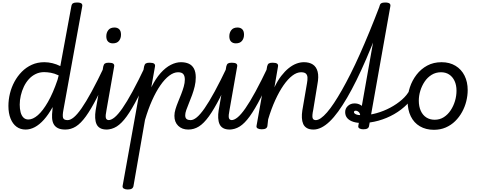

<svg xmlns="http://www.w3.org/2000/svg" viewBox="-20 -1014 3796 1528"><path d="M184 17Q142 17 111.5 -5.5Q81 -28 64 -70.5Q47 -113 47 -171Q47 -220 59 -269.5Q71 -319 95 -363.5Q119 -408 153.5 -443Q188 -478 233 -498.5Q278 -519 333 -519Q365 -519 397.5 -511Q430 -503 460 -488L548 -965Q551 -982 561 -988Q571 -994 592 -994Q619 -994 628.5 -986Q638 -978 634 -961L485 -141Q476 -94 482 -76Q488 -58 518 -58Q527 -58 531.5 -46.5Q536 -35 534.5 -20.5Q533 -6 524.5 5.5Q516 17 500 17Q462 17 439.5 5Q417 -7 406.5 -27.5Q396 -48 394.5 -75.5Q393 -103 397 -135L399 -162Q365 -101 329.5 -61.5Q294 -22 257.5 -2.5Q221 17 184 17ZM206 -63Q242 -63 281.5 -97.5Q321 -132 361.5 -202.5Q402 -273 438 -379L447 -414Q413 -430 384 -435Q355 -440 331 -440Q295 -440 264 -425Q233 -410 209.5 -384Q186 -358 170 -324.5Q154 -291 145.5 -254Q137 -217 137 -181Q137 -148 144 -121Q151 -94 166.5 -78.5Q182 -63 206 -63Z M500 17Q486 17 479 5.5Q472 -6 473.5 -20.5Q475 -35 486 -46.5Q497 -58 518 -58Q540 -58 567 -80Q594 -102 629 -152Q664 -202 709.5 -285.5Q755 -369 814 -493Q821 -506 835 -506Q849 -506 859 -496.5Q869 -487 863 -474Q801 -333 752.5 -238.5Q704 -144 663.5 -88Q623 -32 584 -7.5Q545 17 500 17Z M830 17Q797 17 777 5.5Q757 -6 748 -26.5Q739 -47 737.5 -75Q736 -103 741 -135L802 -486Q806 -503 815.5 -509Q825 -515 845 -515Q872 -515 882 -507Q892 -499 888 -482L828 -141Q818 -93 822.5 -75.5Q827 -58 848 -58Q862 -58 869 -46.5Q876 -35 874.5 -20.5Q873 -6 862 5.5Q851 17 830 17ZM878 -669Q854 -669 840 -683Q826 -697 826 -725Q826 -754 842 -774.5Q858 -795 891 -795Q915 -795 929 -781Q943 -767 943 -738Q943 -709 927 -689Q911 -669 878 -669Z M825 17Q811 17 804 5.5Q797 -6 798.5 -20.5Q800 -35 811 -46.5Q822 -58 843 -58Q865 -58 892 -80Q919 -102 954 -152Q989 -202 1034.5 -285.5Q1080 -369 1139 -493Q1146 -506 1160 -506Q1174 -506 1184 -496.5Q1194 -487 1188 -474Q1126 -333 1077.5 -238.5Q1029 -144 988.5 -88Q948 -32 909 -7.5Q870 17 825 17Z M996 494Q978 494 965.5 487Q953 480 956 464L1127 -486Q1131 -503 1140.5 -509Q1150 -515 1170 -515Q1197 -515 1207 -507Q1217 -499 1213 -482L1184 -319Q1219 -389 1258.5 -433Q1298 -477 1339.5 -498Q1381 -519 1420 -519Q1456 -519 1482.5 -507Q1509 -495 1523.5 -468Q1538 -441 1538 -398Q1538 -362 1529.5 -326.5Q1521 -291 1508.5 -257Q1496 -223 1483.5 -193Q1471 -163 1462.5 -138.5Q1454 -114 1454 -97Q1454 -75 1465.5 -66.5Q1477 -58 1497 -58Q1511 -58 1518 -46.5Q1525 -35 1523 -20.5Q1521 -6 1510 5.5Q1499 17 1478 17Q1429 17 1398.5 -12.5Q1368 -42 1368 -92Q1368 -117 1376.5 -145Q1385 -173 1397.5 -203.5Q1410 -234 1422 -264.5Q1434 -295 1442.5 -325Q1451 -355 1451 -381Q1451 -409 1439 -424Q1427 -439 1397 -439Q1363 -439 1327 -412Q1291 -385 1256 -334.5Q1221 -284 1190 -214.5Q1159 -145 1134 -60L1042 468Q1039 481 1028.5 487.5Q1018 494 996 494Z M1479 17Q1465 17 1458 5.5Q1451 -6 1452.5 -20.5Q1454 -35 1465 -46.5Q1476 -58 1497 -58Q1519 -58 1546 -80Q1573 -102 1608 -152Q1643 -202 1688.5 -285.5Q1734 -369 1793 -493Q1800 -506 1814 -506Q1828 -506 1838 -496.5Q1848 -487 1842 -474Q1780 -333 1731.5 -238.5Q1683 -144 1642.5 -88Q1602 -32 1563 -7.5Q1524 17 1479 17Z M1809 17Q1776 17 1756 5.5Q1736 -6 1727 -26.5Q1718 -47 1716.5 -75Q1715 -103 1720 -135L1781 -486Q1785 -503 1794.5 -509Q1804 -515 1824 -515Q1851 -515 1861 -507Q1871 -499 1867 -482L1807 -141Q1797 -93 1801.5 -75.5Q1806 -58 1827 -58Q1841 -58 1848 -46.5Q1855 -35 1853.5 -20.5Q1852 -6 1841 5.5Q1830 17 1809 17ZM1857 -669Q1833 -669 1819 -683Q1805 -697 1805 -725Q1805 -754 1821 -774.5Q1837 -795 1870 -795Q1894 -795 1908 -781Q1922 -767 1922 -738Q1922 -709 1906 -689Q1890 -669 1857 -669Z M1804 17Q1790 17 1783 5.5Q1776 -6 1777.5 -20.5Q1779 -35 1790 -46.5Q1801 -58 1822 -58Q1844 -58 1871 -80Q1898 -102 1933 -152Q1968 -202 2013.5 -285.5Q2059 -369 2118 -493Q2125 -506 2139 -506Q2153 -506 2163 -496.5Q2173 -487 2167 -474Q2105 -333 2056.5 -238.5Q2008 -144 1967.5 -88Q1927 -32 1888 -7.5Q1849 17 1804 17Z M2475 17Q2442 17 2422 5Q2402 -7 2393 -27.5Q2384 -48 2382.5 -75.5Q2381 -103 2386 -135L2423 -351Q2428 -378 2427 -397.5Q2426 -417 2414.5 -428Q2403 -439 2376 -439Q2342 -439 2306.5 -412Q2271 -385 2236.5 -335.5Q2202 -286 2170.5 -217Q2139 -148 2114 -64L2108 -11Q2106 2 2095 8.5Q2084 15 2062 15Q2043 15 2030.5 8Q2018 1 2022 -15L2106 -486Q2110 -503 2119.5 -509Q2129 -515 2149 -515Q2176 -515 2186 -507Q2196 -499 2192 -482L2164 -319Q2189 -372 2218 -409.5Q2247 -447 2277.5 -471.5Q2308 -496 2338.5 -507.5Q2369 -519 2399 -519Q2442 -519 2470 -500.5Q2498 -482 2508 -443Q2518 -404 2506 -342L2473 -141Q2463 -94 2467.5 -76Q2472 -58 2494 -58Q2508 -58 2514.5 -46.5Q2521 -35 2519.5 -20.5Q2518 -6 2507 5.5Q2496 17 2475 17Z M2475 17Q2456 17 2449.5 5.5Q2443 -6 2446.5 -20.5Q2450 -35 2462 -46.5Q2474 -58 2493 -58Q2511 -58 2533.5 -73.5Q2556 -89 2582.5 -119.5Q2609 -150 2638.5 -194.5Q2668 -239 2701 -297Q2734 -355 2770 -426.5Q2806 -498 2843.5 -582Q2881 -666 2920.5 -762Q2960 -858 3001 -965Q3005 -976 3015.5 -981Q3026 -986 3037 -985Q3048 -984 3055 -979Q3062 -974 3058 -965Q3016 -846 2975 -741Q2934 -636 2894.5 -544.5Q2855 -453 2817 -376Q2779 -299 2742.5 -236.5Q2706 -174 2671.5 -126.5Q2637 -79 2603.5 -47Q2570 -15 2537.5 1Q2505 17 2475 17Z M2871 15Q2853 15 2840.5 8Q2828 1 2832 -15L3000 -965Q3004 -982 3014 -988Q3024 -994 3044 -994Q3071 -994 3080.5 -986Q3090 -978 3086 -961L2917 -11Q2915 2 2904 8.5Q2893 15 2871 15Z M2859 -35Q2824 -35 2793.5 -44Q2763 -53 2745 -72.5Q2727 -92 2727 -122Q2727 -151 2748.5 -171Q2770 -191 2802 -191Q2828 -191 2848.5 -179Q2869 -167 2879.5 -148Q2890 -129 2887 -105L2845 -89Q2848 -103 2842.5 -112.5Q2837 -122 2828.5 -127.5Q2820 -133 2811 -133Q2797 -133 2797 -121Q2797 -112 2812.5 -104.5Q2828 -97 2862 -97Q2917 -97 2975 -113Q3033 -129 3085.5 -157Q3138 -185 3179 -221Q3220 -257 3240 -297Q3248 -311 3262.5 -312.5Q3277 -314 3286.5 -306.5Q3296 -299 3288 -283Q3265 -230 3220 -184.5Q3175 -139 3116.5 -105.5Q3058 -72 2991.5 -53.5Q2925 -35 2859 -35Z M3433 19Q3369 19 3321.5 -9Q3274 -37 3249 -88.5Q3224 -140 3224 -209Q3224 -265 3242 -319.5Q3260 -374 3295 -419.5Q3330 -465 3380 -492Q3430 -519 3494 -519Q3558 -519 3605 -490.5Q3652 -462 3677 -412Q3702 -362 3702 -297Q3702 -254 3691 -209Q3680 -164 3657.5 -123Q3635 -82 3602.5 -50Q3570 -18 3527.5 0.5Q3485 19 3433 19ZM3439 -61Q3480 -61 3512 -81.5Q3544 -102 3566.5 -136Q3589 -170 3601 -210.5Q3613 -251 3613 -292Q3613 -337 3597.5 -370Q3582 -403 3554.5 -421Q3527 -439 3490 -439Q3448 -439 3415 -418.5Q3382 -398 3359.5 -364.5Q3337 -331 3325 -291.5Q3313 -252 3313 -213Q3313 -167 3328.5 -132.5Q3344 -98 3372.5 -79.5Q3401 -61 3439 -61Z"/></svg>

Font: Playwrite DE VA
Style: Regular
Weight: 400
Designer: Veronika Burian, José Scaglione
Foundry: TypeTogether
Version: Version 1.002